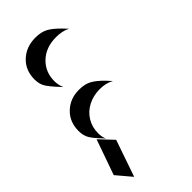

<svg xmlns="http://www.w3.org/2000/svg" viewBox="-332 -706 942 942"><g transform="rotate(-45 139.0 -235.0)"><path d="M250 -228 226 -254Q195 -286 168.5 -301Q142 -316 101 -316Q40 -316 -1.5 -276.5Q-43 -237 -43 -174Q-43 -141 -29 -118.5Q-15 -96 17 -63L26 -53Q17 -73 17 -98Q17 -141 38 -175Q59 -209 95.5 -227.5Q132 -246 176 -246Q219 -246 250 -228ZM57 -13 -9 -83 -74 101 -9 178ZM205 -578Q247 -578 279 -562L256 -586Q225 -618 198.5 -633Q172 -648 131 -648Q67 -648 25 -608.5Q-17 -569 -17 -506Q-17 -473 -2.5 -450Q12 -427 47 -390L57 -379Q46 -403 46 -431Q46 -495 90 -536.5Q134 -578 205 -578Z"/></g></svg>

Font: FFF_HK Layer Middle
Style: Regular
Weight: 400
Italic angle: -5°
Designer: bBox Type GmbH
Foundry: bBox Type GmbH
Version: Version 0.002